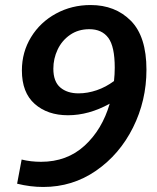

<svg xmlns="http://www.w3.org/2000/svg" viewBox="-20 -733 625 763"><path d="M562 -456Q562 -333 508.5 -226Q455 -119 361.5 -54.5Q268 10 152 10Q100 10 48 -3L66 -99Q102 -90 143 -90Q246 -90 316 -154Q386 -218 416 -321Q333 -275 250 -275Q169 -275 118 -320Q67 -365 67 -453Q67 -526 103.5 -585.5Q140 -645 202.5 -679Q265 -713 340 -713Q438 -713 500 -650.5Q562 -588 562 -456ZM433 -411Q436 -438 436 -464Q436 -548 410.5 -582.5Q385 -617 335 -617Q291 -617 258.5 -594.5Q226 -572 209 -536Q192 -500 192 -460Q192 -409 219.5 -385.5Q247 -362 292 -362Q328 -362 364.5 -374.5Q401 -387 433 -411Z"/></svg>

Font: Bitter Pro SemiBold
Style: Italic
Weight: 600
Italic angle: -9°
Designer: Sol Matas, and Bitter project Authors
Foundry: Sol Matas
Version: Version 1.010